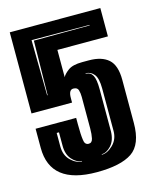

<svg xmlns="http://www.w3.org/2000/svg" viewBox="-95 -656 581 727"><g transform="rotate(-15 195.5 -292.5)"><path d="M195 6Q13 6 13 -138V-213H172V-188Q172 -147 175 -127Q177 -106 193 -106Q206 -106 209.5 -122Q213 -138 213 -160V-284Q213 -299 209.5 -311Q206 -323 190 -323Q172 -323 172 -291V-273H13V-591H368V-480H170V-373Q175 -384 193 -397.5Q211 -411 249 -411H275Q325 -411 351.5 -387.5Q378 -364 378 -307V-138Q378 -54 333.5 -24Q289 6 195 6ZM88 -324H90L93 -537L312 -538V-540L85 -541ZM230 -53Q252 -53 274 -74.5Q296 -96 296 -129V-295Q296 -335 283 -351Q270 -367 250 -367V-365Q269 -365 277.5 -349Q286 -333 286 -295V-129Q285 -94 267 -74.5Q249 -55 230 -55ZM151 -48V-50Q131 -50 113 -70Q95 -90 95 -124V-177H86V-124Q86 -89 107.5 -68.5Q129 -48 151 -48Z"/></g></svg>

Font: Alumni Sans Inline One
Style: Regular
Weight: 400
Designer: Robert E. Leuschke
Foundry: Robert E. Leuschke
Version: Version 1.100; ttfautohint (v1.8.3)